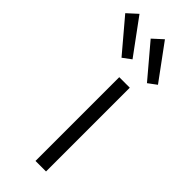

<svg xmlns="http://www.w3.org/2000/svg" viewBox="-347 -806 838 838"><g transform="rotate(45 72.0 -387.5)"><path d="M86 -517V0H151V-517ZM190 -584 229 -613 110 -775 64 -733ZM33 -584 72 -613 -47 -775 -93 -733Z"/></g></svg>

Font: Repo Light
Style: Regular
Weight: 300
Designer: Stefan Peev
Foundry: Context Ltd
Version: Version 001.502